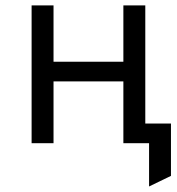

<svg xmlns="http://www.w3.org/2000/svg" viewBox="-20 -531 656 712"><path d="M532.8 160.5V0H476.8V-72.8H614V121.2ZM97.2 0V-511H178.5V-302H437.5V-511H518.8V0H437.5V-229.2H178.5V0Z"/></svg>

Font: Overpass Mono Light
Style: Regular
Weight: 300
Monospace: yes
Designer: Delve Withrington, Dave Bailey
Foundry: Delve Fonts LLC
Version: Version 4.000